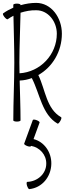

<svg xmlns="http://www.w3.org/2000/svg" viewBox="-53 -833 480 1328"><path d="M0 -700C13 -709 26 -717 40 -724C42 -616 46 -508 46 -400C46 -267 39 -133 39 0C39 4 50 8 64 8C78 8 89 4 89 0C89 -92 85 -184 83 -276C113 -277 141 -283 167 -293C224 -182 237 -41 345 22C349 24 357 16 364 4C371 -8 374 -19 370 -22C267 -81 262 -211 212 -314C310 -369 375 -477 375 -600C375 -711 302 -813 197 -813C161 -813 124 -807 89 -797V-800C89 -804 78 -808 64 -808C50 -808 39 -804 39 -800C39 -793 39 -786 39 -780C14 -769 -10 -756 -32 -740C-35 -737 -31 -726 -22 -715C-13 -704 -3 -697 0 -700ZM81 -400C81 -515 87 -630 89 -745C124 -756 160 -763 197 -762C279 -763 340 -685 340 -600C340 -455 226 -335 82 -326C82 -350 81 -375 81 -400ZM174 -3 114 161C113 165 122 172 135 177C148 182 159 182 161 178L162 176C221 186 268 237 267 299C267 369 206 423 135 425C130 426 130 438 134 452C139 466 146 477 150 475C238 466 300 390 302 301C304 219 252 147 179 129L221 14C222 10 213 3 200 -2C187 -7 175 -7 174 -3Z"/></svg>

Font: Nupuram Condensed Thin
Style: Regular
Weight: 100
Width: 3
Designer: Santhosh Thottingal (santhosh.thottingal@gmail.com)
Foundry: SMC
Version: Version 1.000